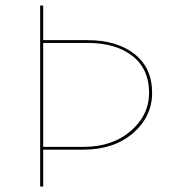

<svg xmlns="http://www.w3.org/2000/svg" viewBox="-20 -678 624 698"><path d="M298 -532Q405 -532 469 -481.5Q533 -431 533 -341Q533 -254 463.5 -194Q394 -134 283 -134H137V0H126V-658H137V-532ZM283 -144Q388 -144 455 -201.5Q522 -259 522 -341Q522 -427 461.5 -474.5Q401 -522 298 -522H137V-144Z"/></svg>

Font: EauTest Hairline
Style: Regular
Weight: 250
Designer: Christian Thalmann (Catharsis Fonts)
Version: Version 0.001;PS 000.001;hotconv 1.0.88;makeotf.lib2.5.64775